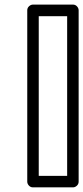

<svg xmlns="http://www.w3.org/2000/svg" viewBox="-20 -787 361 832"><path d="M98.1 0V-742.2Q98.1 -752.9 106 -760Q113.8 -767.1 123 -767.1H295.9Q306.6 -767.1 313.7 -759.3Q320.8 -751.5 320.8 -742.2V0Q320.8 10.7 313 17.8Q305.2 24.9 295.9 24.9H123Q112.3 24.9 105.2 17.1Q98.1 9.3 98.1 0ZM147.9 -24.9H271V-716.8H147.9Z"/></svg>

Font: Trueno Bold Outline
Style: Regular
Weight: 700
Width: 6
Designer: Julieta Ulanovsky
Foundry: Julieta Ulanovsky
Version: Version 3.001b | FøM Fix